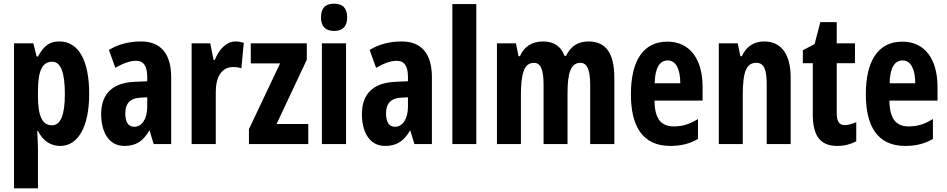

<svg xmlns="http://www.w3.org/2000/svg" viewBox="-20 -782 5140 1042"><path d="M303 -557C254 -557 220 -539 186 -475H179L161 -547H56V240H186V21C186 1 184 -30 182 -71H186C214 -16 256 10 307 10C405 10 464 -96 464 -273C464 -454 406 -557 303 -557ZM263 -447C310 -447 332 -389 332 -271C332 -158 309 -102 262 -102C210 -102 186 -151 186 -260V-287C186 -399 210 -447 263 -447Z M745 -557C679 -557 620 -541 571 -511L606 -414C651 -440 687 -452 718 -452C760 -452 779 -423 779 -364V-341L711 -338C593 -333 529 -275 529 -162C529 -74 565 10 655 10C719 10 757 -17 790 -73H792L814 0H909V-363C909 -491 852 -557 745 -557ZM742 -252 779 -254V-203C779 -137 750 -94 709 -94C677 -94 660 -118 660 -167C660 -221 687 -249 742 -252Z M1258 -557C1206 -557 1166 -509 1146 -457H1139L1121 -547H1020V0H1151V-279C1150 -364 1183 -418 1244 -418C1263 -418 1278 -416 1290 -411L1303 -550C1284 -555 1271 -557 1258 -557Z M1653 0V-109H1481L1645 -458V-547H1341V-438H1500L1331 -81V0Z M1793 -762C1745 -762 1722 -737 1722 -687C1722 -639 1747 -614 1793 -614C1840 -614 1864 -639 1864 -687C1864 -736 1842 -762 1793 -762ZM1858 -547H1727V0H1858Z M2160 -557C2094 -557 2035 -541 1986 -511L2021 -414C2066 -440 2102 -452 2133 -452C2175 -452 2194 -423 2194 -364V-341L2126 -338C2008 -333 1944 -275 1944 -162C1944 -74 1980 10 2070 10C2134 10 2172 -17 2205 -73H2207L2229 0H2324V-363C2324 -491 2267 -557 2160 -557ZM2157 -252 2194 -254V-203C2194 -137 2165 -94 2124 -94C2092 -94 2075 -118 2075 -167C2075 -221 2102 -249 2157 -252Z M2565 0V-760H2435V0Z M3174 -557C3115 -557 3077 -530 3052 -479H3043C3028 -524 2992 -557 2928 -557C2868 -557 2823 -529 2802 -477H2794L2780 -547H2677V0H2807V-261C2807 -379 2822 -441 2878 -441C2914 -441 2930 -404 2930 -323V0H3060V-276C3060 -387 3078 -441 3130 -441C3166 -441 3183 -403 3183 -322V0H3314V-360C3314 -493 3268 -557 3174 -557Z M3602 -556C3472 -556 3404 -454 3404 -270C3404 -97 3467 10 3618 10C3675 10 3724 -2 3768 -28V-136C3721 -107 3683 -96 3636 -96C3566 -96 3533 -140 3532 -236H3793V-310C3793 -460 3725 -556 3602 -556ZM3604 -454C3648 -454 3672 -407 3672 -330H3533C3535 -418 3562 -454 3604 -454Z M4127 -557C4071 -557 4030 -529 4006 -477H3998L3984 -547H3881V0H4011V-263C4011 -393 4030 -441 4085 -441C4128 -441 4141 -401 4141 -324V0H4271V-362C4271 -489 4219 -557 4127 -557Z M4564 -103C4533 -103 4521 -125 4521 -168V-439H4620V-547H4521V-662H4432L4401 -543L4337 -509V-439H4391V-163C4391 -46 4430 10 4524 10C4563 10 4596 1 4627 -15V-119C4604 -109 4583 -103 4564 -103Z M4877 -556C4747 -556 4679 -454 4679 -270C4679 -97 4742 10 4893 10C4950 10 4999 -2 5043 -28V-136C4996 -107 4958 -96 4911 -96C4841 -96 4808 -140 4807 -236H5068V-310C5068 -460 5000 -556 4877 -556ZM4879 -454C4923 -454 4947 -407 4947 -330H4808C4810 -418 4837 -454 4879 -454Z"/></svg>

Font: Noto Sans Devanagari ExtraCondensed
Style: Bold
Weight: 700
Width: 2
Designer: Jelle Bosma - Monotype Design Team
Foundry: Monotype Imaging Inc.
Version: Version 2.004